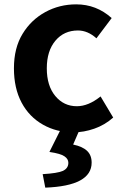

<svg xmlns="http://www.w3.org/2000/svg" viewBox="-20 -594 567 882"><path d="M178 -21Q114 -57 79 -123Q44 -189 44 -280Q44 -374 84 -439Q123 -503 188 -538.5Q253 -574 330 -574Q423 -574 493 -511L423 -418Q383 -454 338 -454Q274 -454 234.5 -407Q195 -360 195 -280Q195 -200 234 -153Q273 -106 333 -106Q386 -106 442 -151L500 -54Q462 -20 413.5 -3Q365 14 317 14Q240 14 178 -21ZM269 191Q294 179 294 154Q294 136 276 124Q260 112 207 104L261 -4H348L316 70Q359 79 380 99Q401 119 401 153Q401 260 188 268L176 206Q244 202 269 191Z"/></svg>

Font: Merged Yaku Han JP
Style: Bold
Weight: 700
Designer: Ryoko NISHIZUKA 西塚涼子 (kana, bopomofo & ideographs); Paul D. Hunt (Latin, Greek & Cyrillic); Sandoll Communications 산돌커뮤니
Foundry: Adobe
Version: Version 2.004